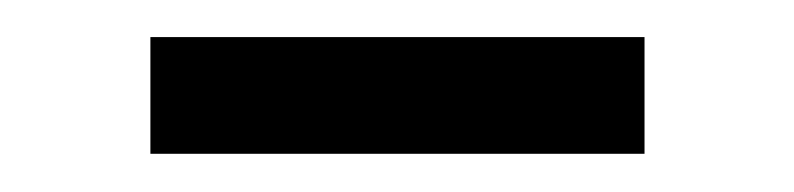

<svg xmlns="http://www.w3.org/2000/svg" viewBox="-20 -322 422 102"><path d="M59.9 -240.3V-302.3H322.4V-240.3Z"/></svg>

Font: Montserrat Alternates Thin
Style: Regular
Weight: 100
Designer: Julieta Ulanovsky
Foundry: Julieta Ulanovsky
Version: Version 9.000